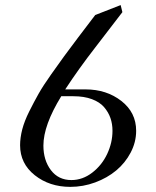

<svg xmlns="http://www.w3.org/2000/svg" viewBox="-20 -729 616 756"><path d="M59.1 -157.2Q59.1 -186.5 67.6 -219.5Q76.2 -252.4 95 -290Q113.8 -327.6 131.8 -359.6Q149.9 -391.6 181.2 -435.8Q212.4 -480 232.7 -507.8Q252.9 -535.6 288.1 -582L355 -669.9L455.1 -709L461.9 -681.2L355 -542Q290.5 -459 236.8 -377H316.9Q399.4 -377 457.8 -331.5Q516.1 -286.1 516.1 -213.9Q516.1 -169.4 494.6 -128.4Q473.1 -87.4 437.7 -57.9Q402.3 -28.3 354.7 -10.7Q307.1 6.8 256.8 6.8Q174.8 6.8 116.9 -39.1Q59.1 -85 59.1 -157.2ZM150.9 -155.8Q150.9 -98.1 180.4 -59.1Q210 -20 261.2 -20Q305.2 -20 343.3 -49.3Q381.3 -78.6 402.1 -123Q422.9 -167.5 422.9 -213.9Q422.9 -241.2 414.8 -264.4Q406.7 -287.6 389.6 -307.4Q372.6 -327.1 341.8 -338.6Q311 -350.1 269 -350.1H221.2Q150.9 -235.8 150.9 -155.8Z"/></svg>

Font: Dihjauti S
Style: Bold Italic
Weight: 700
Italic angle: -9°
Designer: T. Christopher White
Version: Version 3.0.0